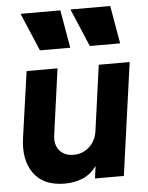

<svg xmlns="http://www.w3.org/2000/svg" viewBox="-57 -870 714 928"><g transform="rotate(-5 300.0 -406.0)"><path d="M220 12Q117 12 69.5 -54Q22 -120 38 -229L83 -546H233L189 -227Q182 -180 206 -151.5Q230 -123 274 -123Q318 -123 350 -151.5Q382 -180 389 -227L433 -546H583L507 0H367L375 -60Q348 -22 308 -5Q268 12 220 12ZM156 -640 78 -824H271L303 -640ZM398 -640 320 -824H513L545 -640Z"/></g></svg>

Font: Plus Jakarta Sans ExtraBold
Style: Italic
Weight: 800
Italic angle: -8°
Designer: Gumpita Rahayu
Foundry: Tokotype
Version: Version 2.071; ttfautohint (v1.8.4.7-5d5b);gftools[0.9.29]